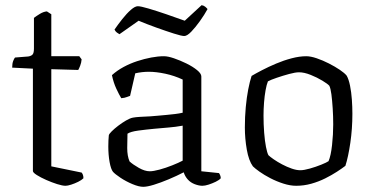

<svg xmlns="http://www.w3.org/2000/svg" viewBox="-20 -717 1438 741"><path d="M233 0Q221 0 200.5 -6.5Q180 -13 158.5 -22.5Q137 -32 122 -41.5Q107 -51 107 -57V-452L27 -456Q27 -472 31 -482Q35 -492 38 -495L89 -499Q101 -501 106 -507Q111 -513 111 -530V-648Q120 -655 134 -663.5Q148 -672 161 -673L178 -662V-500H286L295 -488Q294 -475 289.5 -463.5Q285 -452 282 -447L178 -450V-75L295 -51Q297 -49 299.5 -43.5Q302 -38 302 -29Q295 -22 282 -15.5Q269 -9 255 -4.5Q241 0 233 0Z M533 4Q516 4 491 -6.5Q466 -17 445 -31Q424 -45 416 -54Q408 -64 403 -91.5Q398 -119 398 -152Q398 -164 398.5 -174.5Q399 -185 400 -195Q401 -200 411 -210Q421 -220 436 -231.5Q451 -243 466.5 -252Q482 -261 493 -263Q503 -265 520.5 -266Q538 -267 560 -268Q574 -269 590 -270.5Q606 -272 623 -273.5Q640 -275 656 -277Q672 -279 685 -282V-410Q653 -425 618 -432.5Q583 -440 554 -440Q541 -440 528 -438.5Q515 -437 502 -434L482 -347Q478 -346 469.5 -342.5Q461 -339 448 -338Q440 -351 429 -374.5Q418 -398 412 -427Q432 -445 457 -458.5Q482 -472 509.5 -481Q537 -490 563.5 -495Q590 -500 613 -500Q628 -500 651.5 -492Q675 -484 699.5 -472Q724 -460 740.5 -446.5Q757 -433 757 -422V-56L825 -49Q827 -47 829.5 -41Q832 -35 832 -29Q826 -22 812.5 -15.5Q799 -9 785 -4.5Q771 0 761 0Q748 0 732 -6Q716 -12 705 -24Q694 -36 689 -52Q662 -38 631 -25Q600 -12 574 -4Q548 4 533 4ZM558 -56Q572 -56 596 -62.5Q620 -69 645 -79Q670 -89 685 -97V-232Q657 -227 632 -225Q607 -223 575 -220Q543 -217 513.5 -213Q484 -209 472 -201Q471 -176 471 -145.5Q471 -115 480 -94Q493 -82 516 -69Q539 -56 558 -56ZM691 -578Q681 -578 651 -587.5Q621 -597 583.5 -610.5Q546 -624 515 -637L441 -585Q437 -587 431 -591.5Q425 -596 422 -603Q435 -622 452 -643.5Q469 -665 485 -679Q501 -693 512 -693Q523 -693 553.5 -684Q584 -675 622 -662Q660 -649 693 -637L758 -697Q766 -696 772 -691Q778 -686 781 -682Q769 -660 751.5 -635.5Q734 -611 718 -594.5Q702 -578 691 -578Z M1123 0Q1100 0 1073.5 -8.5Q1047 -17 1023 -29.5Q999 -42 981.5 -54.5Q964 -67 956 -75Q940 -97 932.5 -139.5Q925 -182 925 -225Q925 -266 928.5 -303.5Q932 -341 938 -372Q944 -403 951 -424Q966 -433 991 -446Q1016 -459 1045.5 -471.5Q1075 -484 1105.5 -492Q1136 -500 1162 -500Q1179 -500 1202.5 -492Q1226 -484 1249.5 -472Q1273 -460 1291.5 -447.5Q1310 -435 1318 -425Q1326 -411 1331 -386Q1336 -361 1338 -332.5Q1340 -304 1340 -278Q1340 -220 1332 -165.5Q1324 -111 1313 -77Q1300 -67 1280 -54Q1260 -41 1235 -28.5Q1210 -16 1181.5 -8Q1153 0 1123 0ZM1139 -60Q1153 -60 1176 -66.5Q1199 -73 1220 -81.5Q1241 -90 1248 -95Q1257 -116 1261.5 -157Q1266 -198 1266 -237Q1266 -268 1264 -299Q1262 -330 1259 -353Q1256 -376 1251 -386Q1245 -393 1224.5 -405.5Q1204 -418 1179 -428Q1154 -438 1134 -438Q1120 -438 1096 -431.5Q1072 -425 1048.5 -417Q1025 -409 1014 -403Q1009 -391 1005 -369Q1001 -347 999 -321Q997 -295 997 -271Q997 -237 999.5 -205Q1002 -173 1006.5 -150Q1011 -127 1016 -118Q1022 -112 1036.5 -102Q1051 -92 1069 -82.5Q1087 -73 1105.5 -66.5Q1124 -60 1139 -60Z"/></svg>

Font: Texturina 12pt ExtraLight
Style: Regular
Weight: 250
Designer: Guillermo Torres Carreño
Foundry: Omnibus-Type
Version: Version 1.002